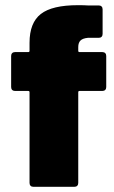

<svg xmlns="http://www.w3.org/2000/svg" viewBox="-20 -721 439 741"><path d="M390 -505V-385Q390 -378 386 -374Q382 -370 375 -370H287Q282 -370 282 -365V-15Q282 -8 278 -4Q274 0 267 0H109Q102 0 98 -4Q94 -8 94 -15V-365Q94 -370 89 -370H38Q31 -370 27 -374Q23 -378 23 -385V-505Q23 -512 27 -516Q31 -520 38 -520H89Q94 -520 94 -525V-556Q94 -633 137.5 -667Q181 -701 281 -701Q306 -701 319 -700H361Q368 -700 372 -696Q376 -692 376 -685V-590Q376 -583 372 -579Q368 -575 361 -575H319Q299 -573 290.5 -564.5Q282 -556 282 -539V-525Q282 -520 287 -520H375Q382 -520 386 -516Q390 -512 390 -505Z"/></svg>

Font: Barlow Black
Style: Regular
Weight: 900
Designer: Jeremy Tribby
Foundry: Tribby Type
Version: Version 1.422